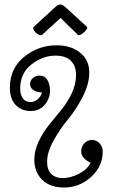

<svg xmlns="http://www.w3.org/2000/svg" viewBox="-20 -824 504 856"><path d="M342 -148Q342 -170 356 -185Q370 -200 390 -200Q410 -200 424 -185Q438 -170 438 -148Q438 -83 386.5 -35.5Q335 12 265 12Q203 12 168 -22.5Q133 -57 133 -112Q133 -152 152 -192.5Q171 -233 198.5 -267Q226 -301 253.5 -334.5Q281 -368 300 -408.5Q319 -449 319 -490Q319 -529 296.5 -552.5Q274 -576 227 -576Q171 -576 120.5 -537Q70 -498 70 -428Q70 -403 81.5 -386Q93 -369 117 -369Q133 -369 147.5 -381Q162 -393 167 -412Q144 -412 129 -422.5Q114 -433 114 -449Q114 -465 126.5 -476Q139 -487 156 -487Q180 -487 191.5 -467Q203 -447 203 -419Q203 -385 179.5 -357Q156 -329 117 -329Q76 -329 50 -356Q24 -383 24 -432Q24 -519 87.5 -570.5Q151 -622 232 -622Q297 -622 337.5 -589Q378 -556 378 -501Q378 -449 348.5 -392Q319 -335 284 -293Q249 -251 219.5 -198.5Q190 -146 190 -103Q190 -66 209 -48Q228 -30 259 -30Q295 -30 332.5 -49.5Q370 -69 384 -99Q368 -105 355 -118.5Q342 -132 342 -148ZM225 -791Q238 -804 249 -804Q259 -804 273 -791L368 -704Q369 -703 369 -701Q369 -697 365 -691.5Q361 -686 355 -680.5Q349 -675 342.5 -671Q336 -667 332 -667Q328 -667 327 -669L250 -744L169 -670Q166 -667 161 -667Q156 -667 150 -670.5Q144 -674 139 -679Q134 -684 131 -689.5Q128 -695 128 -699Q128 -702 130 -704Z"/></svg>

Font: Bonbon
Style: Regular
Weight: 400
Designer: Ksenia Erulevich
Foundry: Cyreal (www.cyreal.org)
Version: Version 1.001